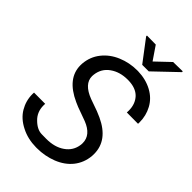

<svg xmlns="http://www.w3.org/2000/svg" viewBox="-266 -1003 1113 1113"><g transform="rotate(45 290.5 -446.5)"><path d="M324.7 -902.3 251.5 -903.3V-896.5L352.1 -763.7H405.8L545.4 -897L544.9 -903.3L467.3 -901.9L380.9 -819.8ZM428.2 -183.1C423.3 -147.5 405.8 -119.1 375.5 -98.1C345.7 -77.1 307.6 -66.9 262.7 -66.9C261.2 -66.9 248 -66.9 224.1 -67.4C199.7 -67.9 175.3 -79.6 150.9 -103.5C126 -127 113.8 -157.2 113.8 -193.4C113.8 -197.8 113.8 -201.7 114.3 -206.1L22.5 -206.5C22.5 -202.1 22 -197.8 22 -193.4C22 -157.2 31.2 -124 49.3 -93.3C67.4 -62.5 95.2 -37.6 132.3 -19C168.9 0 210 9.3 254.4 9.8C256.8 9.8 259.8 9.8 262.2 9.8C305.7 9.8 346.7 2 385.7 -13.2C463.9 -44.4 512.7 -104 520 -184.1C520.5 -189.9 520.5 -195.3 520.5 -201.2C520.5 -275.9 478 -333 392.6 -372.6L356 -388.2L283.2 -414.1C223.1 -437 192.9 -469.2 192.9 -511.7C192.9 -515.6 193.4 -520 193.8 -524.4C198.2 -561.5 215.3 -590.8 245.1 -611.8C274.4 -632.8 310.5 -643.6 353.5 -643.6C355 -643.6 356 -643.6 357.4 -643.6C399.9 -643.1 431.6 -631.3 453.1 -608.9C474.1 -586.4 484.9 -557.1 484.9 -521.5C484.9 -516.1 484.9 -510.7 484.4 -505.4L576.7 -504.9C576.7 -508.8 577.1 -513.2 577.1 -517.1C577.1 -553.2 568.8 -586.9 551.8 -618.2C535.2 -648.9 510.3 -673.8 476.6 -691.9C442.9 -710 404.3 -719.7 361.3 -720.7C358.9 -720.7 356.4 -720.7 354 -720.7C312.5 -720.7 272.5 -712.9 234.4 -696.8C196.3 -680.7 165.5 -657.7 141.6 -627.4C117.7 -597.2 104.5 -562.5 101.1 -522.9C100.6 -518.1 100.6 -513.7 100.6 -508.8C100.6 -437 145 -380.9 234.4 -340.3L262.7 -328.1L347.2 -297.4C401.9 -275.9 429.2 -243.2 429.2 -199.2C429.2 -193.8 429.2 -188.5 428.2 -183.1Z"/></g></svg>

Font: Roboto
Style: Italic
Weight: 400
Italic angle: -12°
Designer: Google
Version: Version 2.137; 2017